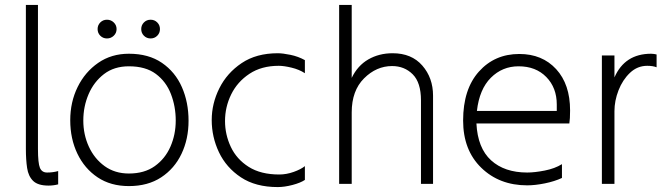

<svg xmlns="http://www.w3.org/2000/svg" viewBox="-20 -749 2717 779"><path d="M177 4Q134 4 114.5 -15Q95 -34 90 -67.5Q85 -101 85 -145V-729H134V-145Q134 -87 142 -68Q150 -49 171 -49Q195 -49 216 -55V-1Q197 4 177 4Z M414 -593Q398 -593 387 -604Q376 -615 376 -631Q376 -647 387 -658Q398 -669 414 -669Q430 -669 441.5 -658Q453 -647 453 -631Q453 -615 441.5 -604Q430 -593 414 -593ZM591 -593Q575 -593 564 -604Q553 -615 553 -631Q553 -647 564 -658Q575 -669 591 -669Q607 -669 618 -658Q629 -647 629 -631Q629 -615 618 -604Q607 -593 591 -593ZM503 6Q429 6 376 -29.5Q323 -65 294 -125.5Q265 -186 265 -261Q265 -335 295 -396Q325 -457 378.5 -494Q432 -531 503 -531Q583 -531 637 -494Q691 -457 718 -395.5Q745 -334 745 -259Q745 -185 716.5 -125Q688 -65 634 -29.5Q580 6 503 6ZM503 -45Q566 -45 608 -75Q650 -105 671.5 -154Q693 -203 693 -260Q693 -317 673.5 -367.5Q654 -418 612.5 -449Q571 -480 503 -480Q443 -480 402 -448.5Q361 -417 339.5 -367Q318 -317 318 -260Q318 -203 340.5 -154Q363 -105 404.5 -75Q446 -45 503 -45Z M1107 10Q1017 10 957.5 -29.5Q898 -69 868.5 -131Q839 -193 839 -262Q839 -329 870 -391Q901 -453 960.5 -493Q1020 -533 1107 -533Q1127 -533 1158.5 -526.5Q1190 -520 1217 -505V-452Q1194 -467 1163 -474.5Q1132 -482 1111 -482Q1041 -482 992 -449.5Q943 -417 918 -366Q893 -315 893 -258Q893 -203 916.5 -153Q940 -103 989 -72Q1038 -41 1113 -41Q1142 -41 1171.5 -51.5Q1201 -62 1217 -75V-19Q1199 -7 1166.5 1.5Q1134 10 1107 10Z M1737 -3H1688V-342Q1688 -414 1654.5 -447.5Q1621 -481 1571 -481Q1507 -481 1457 -431Q1407 -381 1407 -293V-3H1356V-729H1407V-433Q1431 -483 1474.5 -508Q1518 -533 1573 -533Q1650 -533 1693.5 -483Q1737 -433 1737 -361Z M2239 -299V-325Q2239 -393 2196.5 -436.5Q2154 -480 2084 -480Q2018 -480 1971.5 -433.5Q1925 -387 1915 -299ZM2119 3Q2006 3 1932.5 -68.5Q1859 -140 1859 -260Q1859 -387 1923 -458.5Q1987 -530 2087 -530Q2180 -530 2236.5 -468.5Q2293 -407 2293 -301Q2293 -266 2290 -248H1913Q1918 -148 1972.5 -98.5Q2027 -49 2119 -49Q2149 -49 2190 -57Q2231 -65 2260 -83V-27Q2230 -13 2190.5 -5Q2151 3 2119 3Z M2473 -3H2422V-524H2473V-435Q2515 -531 2622 -531Q2629 -531 2634 -530Q2639 -529 2644 -528V-476Q2629 -482 2606 -482Q2566 -482 2536 -453.5Q2506 -425 2489.5 -382.5Q2473 -340 2473 -298Z"/></svg>

Font: LXGW 975 Gothic SC 200W
Style: Regular
Weight: 200
Version: Version 2.01;February 25, 2021